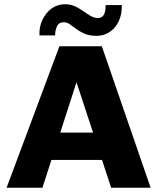

<svg xmlns="http://www.w3.org/2000/svg" viewBox="-20 -885 742 905"><path d="M11 0 260 -667H460L690 0H504L295 -636L388 -644L180 0ZM159 -131 193 -260H491L508 -131ZM240 -718H166Q164 -757 179.5 -790.5Q195 -824 222.5 -844.5Q250 -865 287 -865Q313 -865 334 -855Q355 -845 372.5 -832.5Q390 -820 407 -810Q424 -800 442 -800Q460 -800 469 -814.5Q478 -829 478 -861H554Q555 -815 538.5 -782.5Q522 -750 495 -733Q468 -716 436 -716Q402 -716 379 -726Q356 -736 339.5 -748.5Q323 -761 309.5 -770.5Q296 -780 280 -780Q257 -780 248 -759.5Q239 -739 240 -718Z"/></svg>

Font: Maven Pro ExtraBold
Style: Regular
Weight: 800
Designer: Joe Prince
Foundry: Joe Prince
Version: Version 2.100